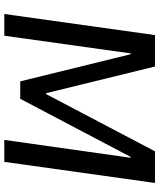

<svg xmlns="http://www.w3.org/2000/svg" viewBox="56 -796 740 892"><g transform="rotate(90 426.0 -350.0)"><path d="M143 -700H289L413 -194H417L683 -700H830L732 0H630L713 -587H709L439 -74H358L232 -587H228L146 0H45Z"/></g></svg>

Font: Pathway Extreme 28pt Medium
Style: Italic
Weight: 500
Italic angle: -8°
Designer: Eduardo Rodriguez Tunni
Foundry: Eduardo Rodriguez Tunni
Version: Version 1.001;gftools[0.9.26]